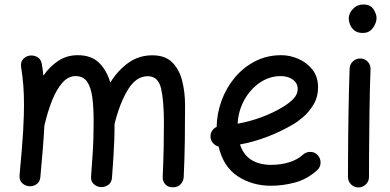

<svg xmlns="http://www.w3.org/2000/svg" viewBox="-20 -777 1713 843"><path d="M65.9 -8.3Q71.3 -67.4 75.4 -116Q79.6 -164.6 82 -205.6Q81.5 -208.5 82 -211.9Q85.4 -270.5 85.4 -315.9Q85.4 -363.3 82.3 -402.6Q79.1 -441.9 72.8 -481.9Q69.3 -502.9 80.3 -515.9Q91.3 -528.8 106.4 -532.2Q124.5 -536.1 142.1 -527.6Q159.7 -519 163.6 -496.1Q168 -469.7 170.4 -444.8Q198.7 -485.4 236.1 -510Q273.4 -534.7 321.3 -534.7Q381.3 -534.7 415 -501.2Q448.7 -467.8 464.4 -414.6Q497.6 -468.3 543.7 -501.2Q589.8 -534.2 648.9 -534.2Q705.1 -534.2 736.1 -503.2Q767.1 -472.2 779.8 -422.4Q792.5 -372.6 792.5 -314.9Q792.5 -238.3 791.5 -159.9Q790.5 -81.5 786.6 0.5Q785.6 18.1 773.2 31.7Q760.7 45.4 739.3 45.4Q717.3 45.4 705.3 31.7Q693.4 18.1 694.3 0Q697.3 -65.4 698.5 -122.8Q699.7 -180.2 699.7 -236.3Q699.7 -334 687.3 -388.2Q674.8 -442.4 628.4 -442.4Q578.1 -442.4 542 -383.8Q505.9 -325.2 482.9 -232.4Q482.9 -192.9 481.7 -161.1Q480.5 -129.4 478.3 -91.6Q476.1 -53.7 471.7 2.9Q470.2 24.9 454.8 35.2Q439.5 45.4 422.4 44.4Q405.3 43.5 391.6 31.2Q377.9 19 379.9 -3.4Q384.3 -62 386.7 -100.1Q389.2 -138.2 390.1 -171.1Q391.1 -204.1 391.1 -246.1Q391.1 -305.2 385.3 -349.4Q379.4 -393.6 362.5 -418.2Q345.7 -442.9 311.5 -442.9Q279.8 -442.9 254.2 -414.1Q228.5 -385.3 208.7 -335.9Q189 -286.6 174.8 -225.1Q172.4 -178.7 168 -123.3Q163.6 -67.9 157.2 0.5Q155.3 22.5 139.4 32.5Q123.5 42.5 106 40.5Q89.4 38.6 76.7 26.4Q64 14.2 65.9 -8.3Z M1372.6 -29.8Q1328.1 10.3 1275.1 24.4Q1222.2 38.6 1169.9 38.6Q1087.9 38.6 1024.4 -2.7Q960.9 -43.9 939.9 -133.3Q925.8 -137.2 915.5 -148.4Q905.3 -159.7 904.3 -175.3Q903.3 -189.9 910.9 -202.1Q918.5 -214.4 931.2 -219.7Q932.1 -277.8 952.4 -334Q972.7 -390.1 1010 -435.3Q1047.4 -480.5 1099.4 -507.6Q1151.4 -534.7 1215.3 -534.7Q1252.4 -534.7 1289.6 -518.8Q1326.7 -502.9 1351.6 -471.7Q1376.5 -440.4 1376.5 -393.1Q1376.5 -351.6 1357.4 -319.3Q1338.4 -287.1 1313.5 -265.4Q1288.6 -243.7 1270.5 -232.9Q1214.8 -200.2 1155.5 -177.2Q1096.2 -154.3 1033.7 -142.6Q1048.8 -96.7 1083.7 -75Q1118.7 -53.2 1169.9 -53.2Q1212.9 -53.2 1249 -64.2Q1285.2 -75.2 1310.5 -98.1Q1324.7 -110.8 1344 -110.1Q1363.3 -109.4 1375.5 -95.2Q1388.2 -81.1 1387.5 -61.8Q1386.7 -42.5 1372.6 -29.8ZM1212.9 -442.9Q1163.1 -442.9 1121.1 -414.3Q1079.1 -385.7 1052.7 -338.1Q1026.4 -290.5 1023.4 -233.9Q1132.3 -253.9 1220.2 -306.2Q1251 -324.7 1269 -344Q1287.1 -363.3 1287.1 -386.2Q1287.1 -412.1 1265.6 -427.5Q1244.1 -442.9 1212.9 -442.9Z M1511.2 -694.8Q1511.2 -718.8 1529.8 -738Q1548.3 -757.3 1575.2 -757.3Q1606.9 -757.3 1620.1 -736.1Q1633.3 -714.8 1633.3 -698.2Q1633.3 -677.2 1617.7 -654.8Q1602.1 -632.3 1572.8 -632.3Q1549.3 -632.3 1535.9 -643.3Q1522.5 -654.3 1516.8 -669.2Q1511.2 -684.1 1511.2 -694.8ZM1563.5 -520Q1582.5 -519.5 1595.2 -505.4Q1607.9 -491.2 1606.9 -472.2Q1605.5 -438.5 1604.2 -390.1Q1603 -341.8 1602.3 -286.9Q1601.6 -231.9 1601.1 -177.7Q1600.6 -123.5 1600.3 -77.1Q1600.1 -30.8 1600.1 0Q1600.1 19 1586.4 32.5Q1572.8 45.9 1553.7 45.9Q1534.7 45.9 1521.2 32.5Q1507.8 19 1507.8 0Q1507.8 -30.8 1508.1 -77.4Q1508.3 -124 1508.8 -178.5Q1509.3 -232.9 1510.3 -288.1Q1511.2 -343.3 1512.5 -392.3Q1513.7 -441.4 1515.1 -476.6Q1516.1 -495.6 1530.3 -508.3Q1544.4 -521 1563.5 -520Z"/></svg>

Font: Mikhak-DS1-FD Medium
Style: Regular
Weight: 500
Designer: Amin Abedi
Version: Version 3.2